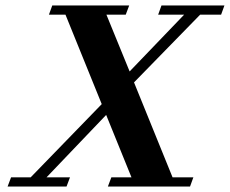

<svg xmlns="http://www.w3.org/2000/svg" viewBox="-20 -683 842 703"><path d="M7.8 0 20.5 -33.7H92.3L352.5 -301.8L219.7 -629.4H159.2L171.4 -663.1H453.1L440.4 -629.4H369.6L454.6 -421.4L654.3 -629.4H559.1L571.3 -663.1H801.8L789.6 -629.4H712.9L470.7 -381.3L611.8 -33.7H688L675.8 0H375L387.7 -33.7H461.4L368.7 -262.2L150.4 -33.7H236.3L223.6 0Z"/></svg>

Font: Elstob 10pt
Style: Bold Italic
Weight: 700
Italic angle: -20°
Designer: Peter S. Baker
Version: Version 1.015